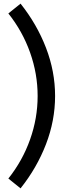

<svg xmlns="http://www.w3.org/2000/svg" viewBox="-20 -816 392 1056"><path d="M26 166Q104 68 145.5 -49Q187 -166 187 -288Q187 -410 145.5 -527Q104 -644 26 -742L93 -796Q183 -683 233 -553Q283 -423 283 -288Q283 -153 233 -23Q183 107 93 220Z"/></svg>

Font: Arvo
Style: Regular
Weight: 400
Designer: Anton Koovit (Cyrillic Expansion: Cyreal)
Foundry: Anton Koovit, Yassin Baggar
Version: Version 3.000